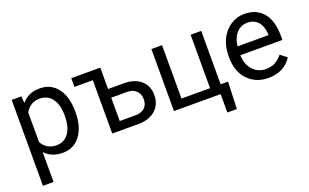

<svg xmlns="http://www.w3.org/2000/svg" viewBox="-83 -935 2470 1536"><g transform="rotate(-20 1152.0 -167.5)"><path d="M68.4 0ZM514.6 -258.3Q514.6 -137.7 459.5 -64Q404.3 9.8 310.1 9.8Q213.9 9.8 158.7 -51.3V203.1H68.4V-528.3H150.9L155.3 -469.7Q210.4 -538.1 308.6 -538.1Q403.8 -538.1 459.2 -466.3Q514.6 -394.5 514.6 -266.6ZM424.3 -268.6Q424.3 -357.9 386.2 -409.7Q348.1 -461.4 281.7 -461.4Q199.7 -461.4 158.7 -388.7V-136.2Q199.2 -64 282.7 -64Q347.7 -64 386 -115.5Q424.3 -167 424.3 -268.6Z M575.7 -528.3H822.8V-346.2H960Q1049.8 -345.2 1102.1 -299.3Q1154.3 -253.4 1154.3 -174.8Q1154.3 -95.7 1100.6 -47.9Q1046.9 0 956.1 0H732.4V-454.1H575.7ZM822.8 -272.5V-73.7H957Q1007.8 -73.7 1035.6 -99.9Q1063.5 -126 1063.5 -171.4Q1063.5 -215.3 1036.4 -243.4Q1009.3 -271.5 960.4 -272.5Z M1257.8 -528.3H1348.6V-73.7H1591.8V-528.3H1682.1V-73.7H1745.1L1736.3 156.7H1655.3V0H1257.8Z M1819.3 0ZM2061.5 9.8Q1954.1 9.8 1886.7 -60.8Q1819.3 -131.3 1819.3 -249.5V-266.1Q1819.3 -344.7 1849.4 -406.5Q1879.4 -468.3 1933.3 -503.2Q1987.3 -538.1 2050.3 -538.1Q2153.3 -538.1 2210.4 -470.2Q2267.6 -402.3 2267.6 -275.9V-238.3H1909.7Q1911.6 -160.2 1955.3 -112.1Q1999 -64 2066.4 -64Q2114.3 -64 2147.5 -83.5Q2180.7 -103 2205.6 -135.3L2260.7 -92.3Q2194.3 9.8 2061.5 9.8ZM2050.3 -463.9Q1995.6 -463.9 1958.5 -424.1Q1921.4 -384.3 1912.6 -312.5H2177.2V-319.3Q2173.3 -388.2 2140.1 -426Q2106.9 -463.9 2050.3 -463.9Z"/></g></svg>

Font: Roboto-o
Style: o-Regular
Weight: 400
Designer: Google
Version: Version 2.134; 2016; ttfautohint (v1.6)